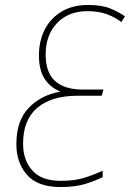

<svg xmlns="http://www.w3.org/2000/svg" viewBox="-20 -744 524 774"><path d="M224 10Q132 10 89 -39Q46 -88 46 -163Q46 -258 96 -309.5Q146 -361 221 -374V-376Q182 -392 159.5 -427Q137 -462 137 -521Q137 -580 161 -626Q185 -672 229.5 -698Q274 -724 335 -724Q390 -724 424 -710Q458 -696 484 -678L469 -655Q445 -674 411.5 -686.5Q378 -699 332 -699Q256 -699 210 -651Q164 -603 164 -523Q164 -452 202 -417.5Q240 -383 313 -383H397L390 -358H292Q188 -358 130.5 -309.5Q73 -261 73 -165Q73 -98 110.5 -56.5Q148 -15 224 -15Q280 -15 319 -27Q358 -39 394 -56V-30Q366 -16 325 -3Q284 10 224 10Z"/></svg>

Font: Noto Sans Disp Thin
Style: Italic
Weight: 100
Italic angle: -12°
Designer: Monotype Design Team
Foundry: Monotype Imaging Inc.
Version: Version 2.000;GOOG;noto-source:20170915:90ef993387c0